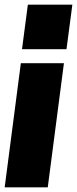

<svg xmlns="http://www.w3.org/2000/svg" viewBox="-21 -800 329 820"><path d="M183 0H-1L68 -530H252ZM263 -590H73L98 -780H288Z"/></svg>

Font: Tanohe Sans ExtraBold
Style: Italic
Weight: 800
Designer: Village Type and Design LLC & Cristiano Sobral
Foundry: Cooper Hewitt Smithsonian Design Museum
Version: Version 1.00;September 29, 2021;FontCreator 13.0.0.2655 64-b